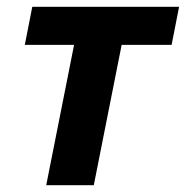

<svg xmlns="http://www.w3.org/2000/svg" viewBox="-20 -545 547 565"><path d="M116 0H256L338 -413H485L507 -525H75L53 -413H198Z"/></svg>

Font: Braiins Sans
Style: Bold Italic
Weight: 700
Italic angle: -11.31°
Designer: Mike Abbink, Paul van der Laan, Pieter van Rosmalen, Jiri Chlebus, Lubos Buracinsky
Foundry: Bold Monday, Sudetype
Version: Version 1.000;hotconv 1.0.109;makeotfexe 2.5.65596